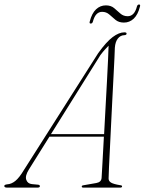

<svg xmlns="http://www.w3.org/2000/svg" viewBox="-56 -856 660 876"><path d="M76 -83Q57.5 -53.5 63.8 -35.8Q70 -18 89.5 -16L116 -13.5Q126 -13 126 -6.5Q126 0 114.5 0H-23Q-36.5 0 -36.5 -7.5Q-36.5 -13.5 -23 -15Q-4 -16 14 -30.5Q32 -45 53.5 -81L392 -613.5Q429 -665 458 -686.8Q487 -708.5 511.5 -708.5Q522 -708.5 521.5 -702.5Q521.5 -696 511 -695.5Q493.5 -695 481.8 -680.2Q470 -665.5 468 -638Q468 -627 466.2 -592.5Q464.5 -558 462 -508.5Q459.5 -459 456.5 -401.8Q453.5 -344.5 450.8 -286.8Q448 -229 445.5 -178.2Q443 -127.5 441.2 -91.2Q439.5 -55 439.5 -41.5Q439.5 -29.5 450.8 -22.8Q462 -16 492.5 -11Q501 -10.5 501 -5.5Q501 0 491.5 0H324.5Q317 0 317 -5Q317 -9.5 323.5 -10.5L383.5 -21Q406 -25 407.5 -44Q408.5 -61 411.5 -112.8Q414.5 -164.5 418 -232.5H169.5ZM402 -604.5 176.5 -244H419Q422 -302.5 425.5 -364.8Q429 -427 432 -484Q435 -541 437 -584.2Q439 -627.5 439.5 -647.5Q433.5 -641.5 423.8 -631Q414 -620.5 402 -604.5ZM509.5 -753Q486 -753 471.2 -765.2Q456.5 -777.5 442.8 -789.8Q429 -802 410 -802Q379.5 -802 368 -758Q365.5 -748.5 358 -748.5Q350.5 -748.5 353.5 -758Q363 -795.5 382.2 -813.5Q401.5 -831.5 427 -831.5Q450 -831.5 464.8 -819Q479.5 -806.5 493.2 -794.2Q507 -782 526.5 -782Q557 -782 568.5 -825.5Q571 -835.5 578.5 -835.5Q585.5 -835.5 582.5 -825.5Q573 -788.5 554 -770.8Q535 -753 509.5 -753Z"/></svg>

Font: Fraunces 72pt Thin
Style: Italic
Weight: 100
Italic angle: -16°
Version: Version 1.000;[b76b70a41]